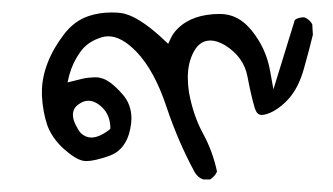

<svg xmlns="http://www.w3.org/2000/svg" viewBox="-20 -132 540 311"><path d="M320.3 158.7Q328.1 153.8 331.5 146Q324.7 113.3 308.8 84.2Q293 55.2 286.1 17.6Q284.2 4.9 284.2 -6.3Q284.2 -30.3 293.9 -48.3Q303.7 -66.4 320.8 -66.4Q331.5 -66.4 344.7 -58.6Q375 -39.6 380.9 -7.8Q386.2 20.5 392.6 43Q394.5 48.8 397.2 51.5Q399.9 54.2 403.8 54.2Q407.7 54.2 412.8 52.5Q418 50.8 423.3 47.9Q436.5 40.5 448.2 27.3Q463.9 9.3 472.4 -21.2Q481 -51.8 486.8 -75.7L485.8 -92.8Q481 -101.1 472.7 -104Q462.9 -104 457.5 -99.6Q446.3 -64 422.9 12.7L417.5 -17.1Q411.1 -53.7 387.7 -82.5Q366.2 -109.4 336.4 -109.4Q291.5 -109.4 267.6 -85.4Q260.7 -78.6 256.8 -70.3L252.4 -61L245.1 -67.9Q212.9 -98.1 189 -107.4Q181.2 -110.4 174.6 -111.1Q168 -111.8 160.6 -111.8Q141.1 -111.8 123.5 -106Q100.1 -98.1 83.5 -76.2Q65.9 -53.2 56.9 -29.5Q47.9 -5.9 47.9 16.6Q47.9 20 47.9 22.9Q49.3 49.3 56.6 70.8Q64 91.3 83 108.9Q102.1 126 114.7 128.4Q117.2 128.9 120.1 128.9Q132.8 128.9 156.7 120.6Q184.1 110.8 190.9 77.1Q192.9 67.9 192.9 60.1Q192.9 37.1 178.7 21Q158.2 -2.4 144 -5.4Q140.1 -6.8 135.5 -6.8Q130.9 -6.8 123.3 -6.1Q115.7 -5.4 101.6 -1.5L89.4 1.5L92.3 -10.7Q97.7 -30.3 109.4 -46.9Q121.6 -64.9 145.5 -71.8Q150.4 -73.2 155.3 -73.2Q177.2 -73.2 201.7 -47.4Q230 -17.6 249.3 40Q268.6 97.7 295.4 147Q300.8 156.2 309.6 158.7ZM127.9 90.8Q118.7 90.8 110.8 83.5Q107.9 80.1 105.5 75.7Q98.1 63.5 98.1 54.2Q98.1 43 107.9 36.6Q115.2 31.2 123 31.2Q134.8 31.2 146.2 42.7Q157.7 54.2 158.7 72.8V76.7L155.8 79.1Q140.1 90.8 127.9 90.8Z"/></svg>

Font: Bakudai
Style: ExtraLight
Weight: 200
Version: Version 1.48